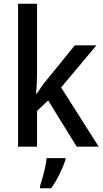

<svg xmlns="http://www.w3.org/2000/svg" viewBox="-20 -873 550 1021"><path d="M177 -479Q177 -455 175.5 -427.5Q174 -400 172 -375H176Q186 -391 201 -412.5Q216 -434 230 -450L378 -632H493L305 -408L505 -93H388L236 -339L177 -283V-93H76V-853H177ZM328 -22Q318 9 297 52Q276 95 252 128H193V116Q199 98 206.5 71.5Q214 45 220 17Q226 -11 228 -32H328Z"/></svg>

Font: Noto Sans Telugu UI SemiCondensed Medium
Style: Regular
Weight: 500
Width: 4
Designer: Jelle Bosma - Monotype Design Team
Foundry: Monotype Imaging Inc.
Version: Version 2.005; ttfautohint (v1.8.4.7-5d5b)